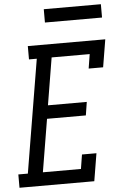

<svg xmlns="http://www.w3.org/2000/svg" viewBox="-79 -962 640 1005"><g transform="rotate(-5 241.0 -460.0)"><path d="M-18 0V-70H32L131 -665H90V-735H497L473 -590H397L409 -665H209L168 -417H372L361 -347H157L111 -70H311L323 -145H399L375 0ZM190 -850V-920H490V-850Z"/></g></svg>

Font: Iosevka Curly Slab Oblique
Style: Regular
Weight: 400
Italic angle: -9°
Monospace: yes
Designer: Belleve Invis
Foundry: Belleve Invis
Version: Version 11.1.0; ttfautohint (v1.8.3)